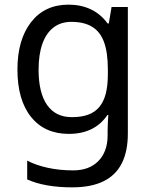

<svg xmlns="http://www.w3.org/2000/svg" viewBox="-20 -566 655 826"><path d="M275 -546Q328 -546 370.5 -526Q413 -506 443 -465H448L460 -536H530V9Q530 85 504 136.5Q478 188 425 214Q372 240 290 240Q232 240 183.5 231.5Q135 223 97 206V125Q135 145 186 156Q237 167 295 167Q364 167 403.5 126.5Q443 86 443 16V-5Q443 -17 444 -39.5Q445 -62 446 -71H442Q414 -30 372.5 -10Q331 10 276 10Q172 10 113.5 -63Q55 -136 55 -267Q55 -395 113.5 -470.5Q172 -546 275 -546ZM287 -472Q242 -472 210.5 -448Q179 -424 162.5 -378Q146 -332 146 -266Q146 -167 182.5 -114.5Q219 -62 289 -62Q330 -62 359 -72.5Q388 -83 407 -105.5Q426 -128 435 -163Q444 -198 444 -246V-267Q444 -340 427.5 -385Q411 -430 376 -451Q341 -472 287 -472Z"/></svg>

Font: uoriya05
Style: Book
Weight: 400
Designer: Jelle Bosma - Monotype Design Team
Foundry: Monotype Imaging Inc.
Version: Version 2.003